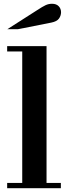

<svg xmlns="http://www.w3.org/2000/svg" viewBox="-20 -999 358 1019"><path d="M98 -15V-738H227V-15ZM18 0V-28H303V0ZM18 -726V-754H227V-726ZM19 -844 177 -945Q206 -964 222 -971.5Q238 -979 256 -979Q279 -979 291.5 -966Q304 -953 304 -934Q304 -916 293 -900.5Q282 -885 252 -879L75 -844Z"/></svg>

Font: Libre Bodoni SemiBold
Style: Regular
Weight: 600
Designer: Pablo Impallari, Rodrigo Fuenzalida
Foundry: Impallari Type
Version: Version 2.005;gftools[0.9.23]